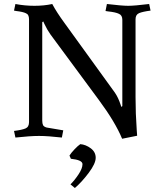

<svg xmlns="http://www.w3.org/2000/svg" viewBox="-20 -679 804 959"><path d="M191 -77Q191 -62 195 -54Q199 -46 213 -42L296 -28L289 8Q219 0 175 0Q131 0 57 8L50 -25Q90 -30 107.5 -37.5Q125 -45 125 -69V-583Q125 -607 109 -613Q95 -620 61 -624L50 -626L57 -659Q104 -650 152 -650Q200 -650 241 -659Q262 -619 303 -563L554 -216Q571 -191 582 -157L586 -145L591 -149V-580Q591 -603 574 -610Q558 -618 520 -622L507 -624L514 -659Q590 -650 620.5 -650Q651 -650 725 -659L732 -626Q693 -621 675 -613.5Q657 -606 657 -583V-193Q657 -113 663 -29L665 -1L590 14Q555 -70 475 -178L232 -507Q215 -531 201 -561L196 -572L191 -568ZM354 260 332 242Q353 221 372.5 191.5Q392 162 392 141Q392 120 334 114L327 98Q335 85 352 67Q369 49 381 41Q408 43 433 61.5Q458 80 458 109Q458 138 423 184.5Q388 231 354 260Z"/></svg>

Font: Buenard
Style: Regular
Weight: 400
Designer: Gustavo Ibarra
Foundry: FontFuror
Version: Version 1.001 2011